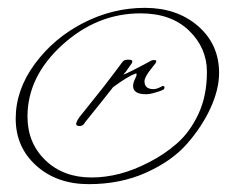

<svg xmlns="http://www.w3.org/2000/svg" viewBox="-20 -430 578 489"><path d="M371 -203Q380 -203 394 -211Q399 -211 399 -207.5Q399 -204 396.5 -202Q394 -200 378 -195Q362 -190 352 -190Q319 -190 319 -211Q319 -219 323.5 -228Q328 -237 328 -240Q328 -243 326 -243Q306 -236 268 -208Q260 -198 242 -175Q200 -123 197 -119Q192 -109 183 -109Q174 -109 174 -114Q174 -119 181 -130L244 -209Q251 -218 270 -243Q289 -268 292.5 -273Q296 -278 306.5 -278Q317 -278 317 -274Q317 -270 315 -268L301 -248Q298 -244 294 -240Q303 -242 366 -276Q368 -277 373 -277Q378 -277 378 -274.5Q378 -272 376.5 -269.5Q375 -267 366 -256Q348 -234 348 -223Q348 -203 371 -203ZM358 -16Q398 -36 431 -65Q464 -94 485.5 -140Q507 -186 507 -247Q507 -308 461.5 -352Q416 -396 338 -396Q227 -396 138.5 -315.5Q50 -235 50 -133Q50 -66 95.5 -22Q141 22 213 22Q285 22 358 -16ZM538 -244Q538 -203 516.5 -155.5Q495 -108 456.5 -64Q418 -20 352.5 9.5Q287 39 206 39Q125 39 72.5 -8Q20 -55 20 -128Q20 -201 68.5 -267Q117 -333 192 -371.5Q267 -410 349 -410Q431 -410 484.5 -363.5Q538 -317 538 -244Z"/></svg>

Font: Miss Fajardose
Style: Regular
Weight: 400
Version: Version 1.000